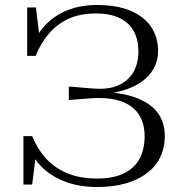

<svg xmlns="http://www.w3.org/2000/svg" viewBox="-20 -740 734 770"><path d="M370 10Q301 10 247 -9.5Q193 -29 156.5 -62Q120 -95 102 -137L125 -128L109 0H74V-194H109Q129 -144 163.5 -105.5Q198 -67 249 -45.5Q300 -24 370 -24Q434 -24 476.5 -44.5Q519 -65 539.5 -103Q560 -141 560 -194Q560 -245 537 -280.5Q514 -316 468 -333Q422 -350 351 -346Q336 -345 320.5 -344Q305 -343 288.5 -341.5Q272 -340 256 -339V-393Q272 -392 288.5 -390.5Q305 -389 321.5 -387.5Q338 -386 354 -385Q415 -380 455 -398Q495 -416 515 -451Q535 -486 535 -533Q535 -581 516.5 -615Q498 -649 460 -667.5Q422 -686 364 -686Q301 -686 254.5 -664.5Q208 -643 175.5 -604.5Q143 -566 123 -516H89V-710H124L140 -581L116 -572Q130 -602 152.5 -629Q175 -656 206.5 -676.5Q238 -697 278.5 -708.5Q319 -720 368 -720Q450 -720 504.5 -696.5Q559 -673 586.5 -631.5Q614 -590 614 -536Q614 -484 582.5 -444.5Q551 -405 491 -383Q431 -361 342 -361L410 -380V-353L352 -373Q450 -373 514 -352Q578 -331 609.5 -291.5Q641 -252 641 -193Q641 -148 623 -110.5Q605 -73 570 -46Q535 -19 484.5 -4.5Q434 10 370 10Z"/></svg>

Font: Roboto Serif 120pt Expanded Light
Style: Regular
Weight: 300
Width: 7
Designer: Greg Gazdowicz
Foundry: Commercial Type
Version: Version 1.008